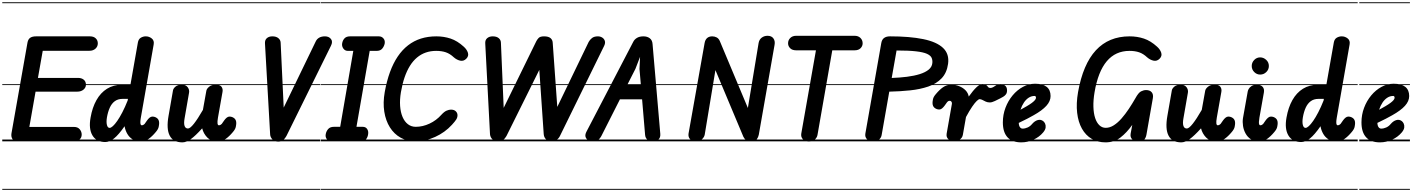

<svg xmlns="http://www.w3.org/2000/svg" viewBox="-25 -1250 12489 1698"><path d="M130 0Q98 0 84.8 -20.8Q71.5 -41.5 76.5 -71L218 -873Q223.5 -903 242 -915.8Q260.5 -928.5 294 -928.5H770.5Q803 -928.5 821.5 -911Q840 -893.5 840 -866.5Q840 -838.5 819.5 -819.8Q799 -801 766.5 -801H353L310.5 -561H665Q696.5 -561 715.8 -545Q735 -529 735 -501Q735 -475.5 713.5 -457.5Q692 -439.5 658 -439.5H289.5L234.5 -127.5H629Q663 -127.5 680.2 -106.5Q697.5 -85.5 697.5 -60Q697.5 -32 677.8 -16Q658 0 626.5 0ZM130 0Q98 0 84.8 -20.8Q71.5 -41.5 76.5 -71L218 -873Q223.5 -903 242 -915.8Q260.5 -928.5 294 -928.5H770.5Q803 -928.5 821.5 -911Q840 -893.5 840 -866.5Q840 -838.5 819.5 -819.8Q799 -801 766.5 -801H353L310.5 -561H665Q696.5 -561 715.8 -545Q735 -529 735 -501Q735 -475.5 713.5 -457.5Q692 -439.5 658 -439.5H289.5L234.5 -127.5H629Q663 -127.5 680.2 -106.5Q697.5 -85.5 697.5 -60Q697.5 -32 677.8 -16Q658 0 626.5 0ZM-5 420.5H742V428.5H-5ZM-5 -16H742V0H-5ZM-5 -505.5H742V-497.5H-5ZM-5 -1230H742V-1222H-5Z M920.5 -210.5Q914 -169.5 920.8 -144.2Q927.5 -119 944.5 -119Q956 -119 973.2 -134.5Q990.5 -150 1012 -180.8Q1033.5 -211.5 1057 -256.8Q1080.5 -302 1104 -361L1106.5 -375.5H1058.5Q1018 -375.5 990.2 -355Q962.5 -334.5 945.8 -297.5Q929 -260.5 920.5 -210.5ZM776 -210.5Q791.5 -299.5 828 -364.5Q864.5 -429.5 921.2 -465Q978 -500.5 1055 -500.5H1128.5L1194.5 -874.5Q1200 -904.5 1220.5 -916.5Q1241 -928.5 1264.5 -928.5Q1294 -928.5 1317.2 -909.8Q1340.5 -891 1334 -856.5L1220.5 -209Q1216.5 -186 1216.2 -171Q1216 -156 1219.2 -149Q1222.5 -142 1228.5 -142Q1236.5 -142 1243.5 -146Q1250.5 -150 1254 -154L1275 -184Q1285 -198.5 1297.2 -208.8Q1309.5 -219 1322.5 -219Q1346 -219 1364.2 -204.8Q1382.5 -190.5 1382.5 -161.5Q1382.5 -148 1378.2 -127.5Q1374 -107 1352.5 -82Q1320 -43 1289 -21.5Q1258 0 1215 0Q1175 0 1146.5 -18.2Q1118 -36.5 1101 -66Q1084 -95.5 1077.5 -129L1077 -134Q1024.5 -58.5 984.2 -26.2Q944 6 906 6Q827.5 6 792.8 -52.2Q758 -110.5 776 -210.5ZM920.5 -210.5Q914 -169.5 920.8 -144.2Q927.5 -119 944.5 -119Q956 -119 973.2 -134.5Q990.5 -150 1012 -180.8Q1033.5 -211.5 1057 -256.8Q1080.5 -302 1104 -361L1106.5 -375.5H1058.5Q1018 -375.5 990.2 -355Q962.5 -334.5 945.8 -297.5Q929 -260.5 920.5 -210.5ZM776 -210.5Q791.5 -299.5 828 -364.5Q864.5 -429.5 921.2 -465Q978 -500.5 1055 -500.5H1128.5L1194.5 -874.5Q1200 -904.5 1220.5 -916.5Q1241 -928.5 1264.5 -928.5Q1294 -928.5 1317.2 -909.8Q1340.5 -891 1334 -856.5L1220.5 -209Q1216.5 -186 1216.2 -171Q1216 -156 1219.2 -149Q1222.5 -142 1228.5 -142Q1236.5 -142 1243.5 -146Q1250.5 -150 1254 -154L1275 -184Q1285 -198.5 1297.2 -208.8Q1309.5 -219 1322.5 -219Q1346 -219 1364.2 -204.8Q1382.5 -190.5 1382.5 -161.5Q1382.5 -148 1378.2 -127.5Q1374 -107 1352.5 -82Q1320 -43 1289 -21.5Q1258 0 1215 0Q1175 0 1146.5 -18.2Q1118 -36.5 1101 -66Q1084 -95.5 1077.5 -129L1077 -134Q1024.5 -58.5 984.2 -26.2Q944 6 906 6Q827.5 6 792.8 -52.2Q758 -110.5 776 -210.5ZM711 420.5H1405.5V428.5H711ZM711 -16H1405.5V0H711ZM711 -505.5H1405.5V-497.5H711ZM711 -1230H1405.5V-1222H711Z M1588.5 9Q1507 9 1476 -50.2Q1445 -109.5 1465.5 -225L1505 -451Q1508 -467.5 1527 -484Q1546 -500.5 1584.5 -500.5Q1619 -500.5 1635.2 -478.2Q1651.5 -456 1647 -430.5L1607.5 -203.5Q1599.5 -160 1607.2 -136.8Q1615 -113.5 1637.5 -113.5Q1656.5 -113.5 1690 -155.8Q1723.5 -198 1769.5 -278L1800 -447.5Q1802.5 -464 1823.5 -482.2Q1844.5 -500.5 1884.5 -500.5Q1921.5 -500.5 1934.5 -482Q1947.5 -463.5 1943 -438L1902.5 -209Q1899.5 -191.5 1898.5 -178.8Q1897.5 -166 1898.8 -158Q1900 -150 1903 -146Q1906 -142 1910.5 -142Q1918.5 -142 1925.5 -146Q1932.5 -150 1936 -154L1957 -184Q1967 -198.5 1979.2 -208.8Q1991.5 -219 2004 -219Q2027.5 -219 2046 -204.8Q2064.5 -190.5 2064.5 -161.5Q2064.5 -148 2060.2 -127.5Q2056 -107 2034.5 -82Q2002 -43 1971 -21.5Q1940 0 1897 0Q1841 0 1807.8 -34.2Q1774.5 -68.5 1763 -115Q1703 -48.5 1662.8 -19.8Q1622.5 9 1588.5 9ZM1588.5 9Q1507 9 1476 -50.2Q1445 -109.5 1465.5 -225L1505 -451Q1508 -467.5 1527 -484Q1546 -500.5 1584.5 -500.5Q1619 -500.5 1635.2 -478.2Q1651.5 -456 1647 -430.5L1607.5 -203.5Q1599.5 -160 1607.2 -136.8Q1615 -113.5 1637.5 -113.5Q1656.5 -113.5 1690 -155.8Q1723.5 -198 1769.5 -278L1800 -447.5Q1802.5 -464 1823.5 -482.2Q1844.5 -500.5 1884.5 -500.5Q1921.5 -500.5 1934.5 -482Q1947.5 -463.5 1943 -438L1902.5 -209Q1899.5 -191.5 1898.5 -178.8Q1897.5 -166 1898.8 -158Q1900 -150 1903 -146Q1906 -142 1910.5 -142Q1918.5 -142 1925.5 -146Q1932.5 -150 1936 -154L1957 -184Q1967 -198.5 1979.2 -208.8Q1991.5 -219 2004 -219Q2027.5 -219 2046 -204.8Q2064.5 -190.5 2064.5 -161.5Q2064.5 -148 2060.2 -127.5Q2056 -107 2034.5 -82Q2002 -43 1971 -21.5Q1940 0 1897 0Q1841 0 1807.8 -34.2Q1774.5 -68.5 1763 -115Q1703 -48.5 1662.8 -19.8Q1622.5 9 1588.5 9ZM1379 420.5H2087.5V428.5H1379ZM1379 -16H2087.5V0H1379ZM1379 -505.5H2087.5V-497.5H1379ZM1379 -1230H2087.5V-1222H1379Z M2077.5 420.5H2212.5V428.5H2077.5ZM2077.5 -16H2212.5V0H2077.5ZM2077.5 -505.5H2212.5V-497.5H2077.5ZM2077.5 -1230H2212.5V-1222H2077.5Z M2435 2.5Q2404.5 2.5 2384.8 -17Q2365 -36.5 2364 -62.5L2318.5 -864Q2316 -895.5 2334.5 -912Q2353 -928.5 2383.5 -928.5Q2417.5 -928.5 2436.8 -912.5Q2456 -896.5 2457 -872.5L2484 -298.5L2767 -883Q2777 -905 2797.8 -916.8Q2818.5 -928.5 2849 -928.5Q2883.5 -928.5 2902 -905Q2920.5 -881.5 2901.5 -844.5L2508.5 -48Q2497.5 -28 2481.8 -12.8Q2466 2.5 2435 2.5ZM2435 2.5Q2404.5 2.5 2384.8 -17Q2365 -36.5 2364 -62.5L2318.5 -864Q2316 -895.5 2334.5 -912Q2353 -928.5 2383.5 -928.5Q2417.5 -928.5 2436.8 -912.5Q2456 -896.5 2457 -872.5L2484 -298.5L2767 -883Q2777 -905 2797.8 -916.8Q2818.5 -928.5 2849 -928.5Q2883.5 -928.5 2902 -905Q2920.5 -881.5 2901.5 -844.5L2508.5 -48Q2497.5 -28 2481.8 -12.8Q2466 2.5 2435 2.5ZM2202.5 420.5H2806V428.5H2202.5ZM2202.5 -16H2806V0H2202.5ZM2202.5 -505.5H2806V-497.5H2202.5ZM2202.5 -1230H2806V-1222H2202.5Z M2908 0Q2881 0 2866 -18.5Q2851 -37 2855.5 -62.5Q2860 -89 2877.2 -108.8Q2894.5 -128.5 2928.5 -128.5H2983.5L3099.5 -800H3051.5Q3026 -800 3011.2 -821Q2996.5 -842 3001 -867Q3005.5 -893.5 3022 -911Q3038.5 -928.5 3070.5 -928.5H3325.5Q3350 -928.5 3365.5 -911Q3381 -893.5 3377.5 -867Q3373 -842 3356.2 -821Q3339.5 -800 3305.5 -800H3244.5L3127.5 -128.5H3182.5Q3209.5 -128.5 3222.2 -108.8Q3235 -89 3230.5 -62.5Q3227 -37 3212.5 -18.5Q3198 0 3162 0ZM2908 0Q2881 0 2866 -18.5Q2851 -37 2855.5 -62.5Q2860 -89 2877.2 -108.8Q2894.5 -128.5 2928.5 -128.5H2983.5L3099.5 -800H3051.5Q3026 -800 3011.2 -821Q2996.5 -842 3001 -867Q3005.5 -893.5 3022 -911Q3038.5 -928.5 3070.5 -928.5H3325.5Q3350 -928.5 3365.5 -911Q3381 -893.5 3377.5 -867Q3373 -842 3356.2 -821Q3339.5 -800 3305.5 -800H3244.5L3127.5 -128.5H3182.5Q3209.5 -128.5 3222.2 -108.8Q3235 -89 3230.5 -62.5Q3227 -37 3212.5 -18.5Q3198 0 3162 0ZM2811 420.5H3296.5V428.5H2811ZM2811 -16H3296.5V0H2811ZM2811 -505.5H3296.5V-497.5H2811ZM2811 -1230H3296.5V-1222H2811Z M3650.5 0Q3575.5 0 3517.8 -32.5Q3460 -65 3423 -124Q3386 -183 3373.5 -262.5Q3361 -342 3377.5 -435.5Q3395 -533.5 3423.8 -612.2Q3452.5 -691 3492.5 -750.2Q3532.5 -809.5 3583.8 -849.2Q3635 -889 3697.5 -908.8Q3760 -928.5 3833.5 -928.5Q3900.5 -928.5 3960 -908.8Q4019.5 -889 4076.5 -837Q4103.5 -813 4113 -783.8Q4122.5 -754.5 4098.5 -730.5Q4075 -707 4045 -713.5Q4015 -720 3988.5 -743Q3954.5 -775 3917.8 -787.5Q3881 -800 3832.5 -800Q3782.5 -800 3740.2 -785.2Q3698 -770.5 3663 -741.2Q3628 -712 3600.5 -668Q3573 -624 3553 -565.8Q3533 -507.5 3520.5 -434.5Q3509.5 -368.5 3513.5 -312.8Q3517.5 -257 3535.2 -215.5Q3553 -174 3582.8 -151.2Q3612.5 -128.5 3652 -128.5Q3713.5 -128.5 3773.8 -156.8Q3834 -185 3878 -234.5Q3903.5 -262.5 3924.8 -271.5Q3946 -280.5 3963 -280.5Q3991 -280.5 4006 -265.8Q4021 -251 4021 -231Q4021 -211 4010 -193.5Q3999 -176 3972 -146.5Q3910 -78.5 3823.5 -39.2Q3737 0 3650.5 0ZM3650.5 0Q3575.5 0 3517.8 -32.5Q3460 -65 3423 -124Q3386 -183 3373.5 -262.5Q3361 -342 3377.5 -435.5Q3395 -533.5 3423.8 -612.2Q3452.5 -691 3492.5 -750.2Q3532.5 -809.5 3583.8 -849.2Q3635 -889 3697.5 -908.8Q3760 -928.5 3833.5 -928.5Q3900.5 -928.5 3960 -908.8Q4019.5 -889 4076.5 -837Q4103.5 -813 4113 -783.8Q4122.5 -754.5 4098.5 -730.5Q4075 -707 4045 -713.5Q4015 -720 3988.5 -743Q3954.5 -775 3917.8 -787.5Q3881 -800 3832.5 -800Q3782.5 -800 3740.2 -785.2Q3698 -770.5 3663 -741.2Q3628 -712 3600.5 -668Q3573 -624 3553 -565.8Q3533 -507.5 3520.5 -434.5Q3509.5 -368.5 3513.5 -312.8Q3517.5 -257 3535.2 -215.5Q3553 -174 3582.8 -151.2Q3612.5 -128.5 3652 -128.5Q3713.5 -128.5 3773.8 -156.8Q3834 -185 3878 -234.5Q3903.5 -262.5 3924.8 -271.5Q3946 -280.5 3963 -280.5Q3991 -280.5 4006 -265.8Q4021 -251 4021 -231Q4021 -211 4010 -193.5Q3999 -176 3972 -146.5Q3910 -78.5 3823.5 -39.2Q3737 0 3650.5 0ZM3258 420.5H4035.5V428.5H3258ZM3258 -16H4035.5V0H3258ZM3258 -505.5H4035.5V-497.5H3258ZM3258 -1230H4035.5V-1222H3258Z M4025.5 420.5H4160.5V428.5H4025.5ZM4025.5 -16H4160.5V0H4025.5ZM4025.5 -505.5H4160.5V-497.5H4025.5ZM4025.5 -1230H4160.5V-1222H4025.5Z M4386 0Q4351.5 0 4331.5 -16.8Q4311.5 -33.5 4308.5 -62.5L4266.5 -864Q4264 -895.5 4283 -912Q4302 -928.5 4332.5 -928.5Q4367 -928.5 4385.8 -912.5Q4404.5 -896.5 4405 -872.5L4429.5 -296L4717.5 -884.5Q4724 -898 4737.5 -913.2Q4751 -928.5 4786.5 -928.5Q4824.5 -928.5 4843 -913.5Q4861.5 -898.5 4863 -872.5L4903.5 -304.5L5181 -879Q5191 -898 5210 -913.2Q5229 -928.5 5262.5 -928.5Q5284 -928.5 5301 -917.8Q5318 -907 5324 -888.2Q5330 -869.5 5318 -844.5L4928.5 -50.5Q4917.5 -26 4897.2 -13Q4877 0 4853.5 0Q4824 0 4805 -17Q4786 -34 4783.5 -64L4744.5 -632L4454.5 -48Q4442.5 -25.5 4424.5 -12.8Q4406.5 0 4386 0ZM4386 0Q4351.5 0 4331.5 -16.8Q4311.5 -33.5 4308.5 -62.5L4266.5 -864Q4264 -895.5 4283 -912Q4302 -928.5 4332.5 -928.5Q4367 -928.5 4385.8 -912.5Q4404.5 -896.5 4405 -872.5L4429.5 -296L4717.5 -884.5Q4724 -898 4737.5 -913.2Q4751 -928.5 4786.5 -928.5Q4824.5 -928.5 4843 -913.5Q4861.5 -898.5 4863 -872.5L4903.5 -304.5L5181 -879Q5191 -898 5210 -913.2Q5229 -928.5 5262.5 -928.5Q5284 -928.5 5301 -917.8Q5318 -907 5324 -888.2Q5330 -869.5 5318 -844.5L4928.5 -50.5Q4917.5 -26 4897.2 -13Q4877 0 4853.5 0Q4824 0 4805 -17Q4786 -34 4783.5 -64L4744.5 -632L4454.5 -48Q4442.5 -25.5 4424.5 -12.8Q4406.5 0 4386 0ZM4150.5 420.5H5221V428.5H4150.5ZM4150.5 -16H5221V0H4150.5ZM4150.5 -505.5H5221V-497.5H4150.5ZM4150.5 -1230H5221V-1222H4150.5Z M5214.5 0Q5193 0 5175.8 -10.8Q5158.5 -21.5 5153.2 -40.5Q5148 -59.5 5161.5 -85.5L5575.5 -880.5Q5585.5 -901 5608 -914.8Q5630.5 -928.5 5665.5 -928.5Q5699 -928.5 5721.2 -911.8Q5743.5 -895 5746 -861L5814.5 -66Q5817 -32.5 5798.2 -16.2Q5779.5 0 5749.5 0Q5716.5 0 5699.2 -15.8Q5682 -31.5 5680 -58L5653.5 -371.5H5457.5L5293 -46.5Q5278.5 -20.5 5261 -10.2Q5243.5 0 5214.5 0ZM5523 -500.5H5642.5L5630.5 -640L5635.5 -747L5594.5 -641ZM5214.5 0Q5193 0 5175.8 -10.8Q5158.5 -21.5 5153.2 -40.5Q5148 -59.5 5161.5 -85.5L5575.5 -880.5Q5585.5 -901 5608 -914.8Q5630.5 -928.5 5665.5 -928.5Q5699 -928.5 5721.2 -911.8Q5743.5 -895 5746 -861L5814.5 -66Q5817 -32.5 5798.2 -16.2Q5779.5 0 5749.5 0Q5716.5 0 5699.2 -15.8Q5682 -31.5 5680 -58L5653.5 -371.5H5457.5L5293 -46.5Q5278.5 -20.5 5261 -10.2Q5243.5 0 5214.5 0ZM5523 -500.5H5642.5L5630.5 -640L5635.5 -747L5594.5 -641ZM5167.5 420.5H5868.5V428.5H5167.5ZM5167.5 -16H5868.5V0H5167.5ZM5167.5 -505.5H5868.5V-497.5H5167.5ZM5167.5 -1230H5868.5V-1222H5167.5Z M5858.5 420.5H5993.5V428.5H5858.5ZM5858.5 -16H5993.5V0H5858.5ZM5858.5 -505.5H5993.5V-497.5H5858.5ZM5858.5 -1230H5993.5V-1222H5858.5Z M6125.5 0Q6095 0 6077.2 -20Q6059.5 -40 6064.5 -70L6206.5 -870Q6212 -899.5 6229.2 -914Q6246.5 -928.5 6273.5 -928.5Q6295.5 -928.5 6313.5 -918.8Q6331.5 -909 6341 -886.5L6589 -295L6684 -870Q6689.5 -900.5 6711.5 -917Q6733.5 -933.5 6763.5 -933.5Q6798.5 -933.5 6815 -910.2Q6831.5 -887 6825 -853L6685.5 -58Q6681 -35.5 6667.5 -17.8Q6654 0 6618 0Q6590.5 0 6574.5 -10.5Q6558.5 -21 6549.5 -40L6302 -630L6207.5 -60Q6203 -36 6182.5 -18Q6162 0 6125.5 0ZM6125.5 0Q6095 0 6077.2 -20Q6059.5 -40 6064.5 -70L6206.5 -870Q6212 -899.5 6229.2 -914Q6246.5 -928.5 6273.5 -928.5Q6295.5 -928.5 6313.5 -918.8Q6331.5 -909 6341 -886.5L6589 -295L6684 -870Q6689.5 -900.5 6711.5 -917Q6733.5 -933.5 6763.5 -933.5Q6798.5 -933.5 6815 -910.2Q6831.5 -887 6825 -853L6685.5 -58Q6681 -35.5 6667.5 -17.8Q6654 0 6618 0Q6590.5 0 6574.5 -10.5Q6558.5 -21 6549.5 -40L6302 -630L6207.5 -60Q6203 -36 6182.5 -18Q6162 0 6125.5 0ZM5983.5 420.5H6831.5V428.5H5983.5ZM5983.5 -16H6831.5V0H5983.5ZM5983.5 -505.5H6831.5V-497.5H5983.5ZM5983.5 -1230H6831.5V-1222H5983.5Z M7127.5 1.5Q7094 1.5 7075 -19.2Q7056 -40 7061.5 -70L7191 -805H7016Q6981.5 -805 6963 -823.5Q6944.5 -842 6944.5 -867Q6944.5 -895 6964 -914.2Q6983.5 -933.5 7016 -933.5H7533Q7565.5 -933.5 7584.8 -914.2Q7604 -895 7604 -867Q7604 -842 7585.5 -823.5Q7567 -805 7533 -805H7335.5L7204.5 -55.5Q7200 -33 7181.5 -15.8Q7163 1.5 7127.5 1.5ZM7127.5 1.5Q7094 1.5 7075 -19.2Q7056 -40 7061.5 -70L7191 -805H7016Q6981.5 -805 6963 -823.5Q6944.5 -842 6944.5 -867Q6944.5 -895 6964 -914.2Q6983.5 -933.5 7016 -933.5H7533Q7565.5 -933.5 7584.8 -914.2Q7604 -895 7604 -867Q7604 -842 7585.5 -823.5Q7567 -805 7533 -805H7335.5L7204.5 -55.5Q7200 -33 7181.5 -15.8Q7163 1.5 7127.5 1.5ZM6829.5 420.5H7432V428.5H6829.5ZM6829.5 -16H7432V0H6829.5ZM6829.5 -505.5H7432V-497.5H6829.5ZM6829.5 -1230H7432V-1222H6829.5Z M7422 420.5H7557V428.5H7422ZM7422 -16H7557V0H7422ZM7422 -505.5H7557V-497.5H7422ZM7422 -1230H7557V-1222H7422Z M7695 0Q7660 0 7641.5 -19.8Q7623 -39.5 7628 -68.5L7769 -870Q7774.5 -900.5 7794 -914.5Q7813.5 -928.5 7845.5 -928.5Q8020.5 -928.5 8139.2 -904.2Q8258 -880 8314.8 -826.5Q8371.5 -773 8359.5 -685.5Q8348.5 -605.5 8302.2 -557.2Q8256 -509 8184 -484.5Q8112 -460 8023.5 -450.8Q7935 -441.5 7839.5 -439.5L7772 -55.5Q7768 -32 7749.8 -16Q7731.5 0 7695 0ZM7861 -560.5Q7932.5 -563 7996 -571Q8059.5 -579 8109 -594.5Q8158.5 -610 8188 -634.2Q8217.5 -658.5 8220.5 -693Q8223 -718.5 8213.8 -739Q8204.5 -759.5 8172.8 -774Q8141 -788.5 8076.5 -796Q8012 -803.5 7904 -803.5ZM7695 0Q7660 0 7641.5 -19.8Q7623 -39.5 7628 -68.5L7769 -870Q7774.5 -900.5 7794 -914.5Q7813.5 -928.5 7845.5 -928.5Q8020.5 -928.5 8139.2 -904.2Q8258 -880 8314.8 -826.5Q8371.5 -773 8359.5 -685.5Q8348.5 -605.5 8302.2 -557.2Q8256 -509 8184 -484.5Q8112 -460 8023.5 -450.8Q7935 -441.5 7839.5 -439.5L7772 -55.5Q7768 -32 7749.8 -16Q7731.5 0 7695 0ZM7861 -560.5Q7932.5 -563 7996 -571Q8059.5 -579 8109 -594.5Q8158.5 -610 8188 -634.2Q8217.5 -658.5 8220.5 -693Q8223 -718.5 8213.8 -739Q8204.5 -759.5 8172.8 -774Q8141 -788.5 8076.5 -796Q8012 -803.5 7904 -803.5ZM7547 420.5H8311V428.5H7547ZM7547 -16H8311V0H7547ZM7547 -505.5H8311V-497.5H7547ZM7547 -1230H8311V-1222H7547Z M8413 0Q8385 0 8363.2 -18.2Q8341.5 -36.5 8347 -68.5L8393.5 -332Q8394.5 -337 8393.2 -341.8Q8392 -346.5 8389.5 -350.2Q8387 -354 8383.5 -356.2Q8380 -358.5 8376 -358.5Q8365 -358.5 8359.5 -354.5Q8354 -350.5 8351 -346.5L8329.5 -316.5Q8319.5 -302.5 8307.2 -292Q8295 -281.5 8282 -281.5Q8259 -281.5 8240.5 -296Q8222 -310.5 8222 -339.5Q8222 -353 8226.2 -373.5Q8230.5 -394 8252 -418.5Q8284.5 -457.5 8315.8 -479Q8347 -500.5 8389.5 -500.5Q8425 -500.5 8457.8 -487.8Q8490.5 -475 8513.5 -451.8Q8536.5 -428.5 8542.5 -396Q8580.5 -449.5 8610.5 -478Q8640.5 -506.5 8663.5 -506.5Q8687 -506.5 8697 -498Q8707 -489.5 8713.5 -480.8Q8720 -472 8733 -472Q8747.5 -472 8762.2 -481.5Q8777 -491 8785 -496Q8799 -505.5 8821.8 -506Q8844.5 -506.5 8862.8 -493.5Q8881 -480.5 8881 -450Q8881 -428.5 8870.8 -415.2Q8860.5 -402 8846.5 -394Q8832.5 -386 8821 -380Q8801 -369.5 8774 -356.8Q8747 -344 8729.5 -344Q8709 -344 8693 -351.2Q8677 -358.5 8663.8 -365.8Q8650.5 -373 8638.5 -373Q8630 -373 8613.5 -357.5Q8597 -342 8573 -307.2Q8549 -272.5 8518 -215L8490.5 -58.5Q8485.5 -30 8461.5 -15Q8437.5 0 8413 0ZM8413 0Q8385 0 8363.2 -18.2Q8341.5 -36.5 8347 -68.5L8393.5 -332Q8394.5 -337 8393.2 -341.8Q8392 -346.5 8389.5 -350.2Q8387 -354 8383.5 -356.2Q8380 -358.5 8376 -358.5Q8365 -358.5 8359.5 -354.5Q8354 -350.5 8351 -346.5L8329.5 -316.5Q8319.5 -302.5 8307.2 -292Q8295 -281.5 8282 -281.5Q8259 -281.5 8240.5 -296Q8222 -310.5 8222 -339.5Q8222 -353 8226.2 -373.5Q8230.5 -394 8252 -418.5Q8284.5 -457.5 8315.8 -479Q8347 -500.5 8389.5 -500.5Q8425 -500.5 8457.8 -487.8Q8490.5 -475 8513.5 -451.8Q8536.5 -428.5 8542.5 -396Q8580.5 -449.5 8610.5 -478Q8640.5 -506.5 8663.5 -506.5Q8687 -506.5 8697 -498Q8707 -489.5 8713.5 -480.8Q8720 -472 8733 -472Q8747.5 -472 8762.2 -481.5Q8777 -491 8785 -496Q8799 -505.5 8821.8 -506Q8844.5 -506.5 8862.8 -493.5Q8881 -480.5 8881 -450Q8881 -428.5 8870.8 -415.2Q8860.5 -402 8846.5 -394Q8832.5 -386 8821 -380Q8801 -369.5 8774 -356.8Q8747 -344 8729.5 -344Q8709 -344 8693 -351.2Q8677 -358.5 8663.8 -365.8Q8650.5 -373 8638.5 -373Q8630 -373 8613.5 -357.5Q8597 -342 8573 -307.2Q8549 -272.5 8518 -215L8490.5 -58.5Q8485.5 -30 8461.5 -15Q8437.5 0 8413 0ZM8199 420.5H8852V428.5H8199ZM8199 -16H8852V0H8199ZM8199 -505.5H8852V-497.5H8199ZM8199 -1230H8852V-1222H8199Z M9007 9Q8926 9 8885 -36Q8844 -81 8844 -167.5Q8844 -235.5 8867.2 -297Q8890.5 -358.5 8930.5 -406.5Q8970.5 -454.5 9021.8 -482Q9073 -509.5 9128.5 -509.5Q9197.5 -509.5 9231.8 -481.8Q9266 -454 9266 -400.5Q9266 -378 9256.8 -356.5Q9247.5 -335 9228.8 -314.2Q9210 -293.5 9182 -272.8Q9154 -252 9116.5 -231Q9093.5 -217.5 9059 -199.8Q9024.5 -182 8984.5 -163Q8985 -154.5 8986.2 -147.8Q8987.5 -141 8989.5 -135.5Q8993.5 -125.5 9000.8 -119Q9008 -112.5 9018 -112.5Q9041 -112.5 9063.8 -123Q9086.5 -133.5 9103.5 -154.5Q9126 -180.5 9152.2 -188Q9178.5 -195.5 9200 -179.5Q9210.5 -172 9217.5 -157Q9224.5 -142 9222.2 -122.2Q9220 -102.5 9201 -79.5Q9166.5 -38.5 9115 -14.8Q9063.5 9 9007 9ZM9000 -279.5Q9014 -287 9027.5 -294.8Q9041 -302.5 9055 -310.5Q9082.5 -326.5 9100.5 -340Q9118.5 -353.5 9127.8 -364.8Q9137 -376 9137 -385Q9137 -391.5 9134.2 -396.5Q9131.5 -401.5 9125 -401.5Q9097 -401.5 9073 -386.2Q9049 -371 9030.5 -343.5Q9012 -316 9000 -279.5ZM9007 9Q8926 9 8885 -36Q8844 -81 8844 -167.5Q8844 -235.5 8867.2 -297Q8890.5 -358.5 8930.5 -406.5Q8970.5 -454.5 9021.8 -482Q9073 -509.5 9128.5 -509.5Q9197.5 -509.5 9231.8 -481.8Q9266 -454 9266 -400.5Q9266 -378 9256.8 -356.5Q9247.5 -335 9228.8 -314.2Q9210 -293.5 9182 -272.8Q9154 -252 9116.5 -231Q9093.5 -217.5 9059 -199.8Q9024.5 -182 8984.5 -163Q8985 -154.5 8986.2 -147.8Q8987.5 -141 8989.5 -135.5Q8993.5 -125.5 9000.8 -119Q9008 -112.5 9018 -112.5Q9041 -112.5 9063.8 -123Q9086.5 -133.5 9103.5 -154.5Q9126 -180.5 9152.2 -188Q9178.5 -195.5 9200 -179.5Q9210.5 -172 9217.5 -157Q9224.5 -142 9222.2 -122.2Q9220 -102.5 9201 -79.5Q9166.5 -38.5 9115 -14.8Q9063.5 9 9007 9ZM9000 -279.5Q9014 -287 9027.5 -294.8Q9041 -302.5 9055 -310.5Q9082.5 -326.5 9100.5 -340Q9118.5 -353.5 9127.8 -364.8Q9137 -376 9137 -385Q9137 -391.5 9134.2 -396.5Q9131.5 -401.5 9125 -401.5Q9097 -401.5 9073 -386.2Q9049 -371 9030.5 -343.5Q9012 -316 9000 -279.5ZM8824.5 420.5H9272.5V428.5H8824.5ZM8824.5 -16H9272.5V0H8824.5ZM8824.5 -505.5H9272.5V-497.5H8824.5ZM8824.5 -1230H9272.5V-1222H8824.5Z M9262.5 420.5H9397.5V428.5H9262.5ZM9262.5 -16H9397.5V0H9262.5ZM9262.5 -505.5H9397.5V-497.5H9262.5ZM9262.5 -1230H9397.5V-1222H9262.5Z M9752 9Q9682.5 9 9629.5 -22.2Q9576.5 -53.5 9543.5 -112Q9510.5 -170.5 9501 -252.5Q9491.5 -334.5 9509 -435.5Q9596.5 -928.5 9965 -928.5Q10032 -928.5 10091.5 -908.8Q10151 -889 10208 -837Q10235 -813 10244.5 -783.8Q10254 -754.5 10230 -730.5Q10206.5 -707 10176.5 -713.5Q10146.5 -720 10120 -743Q10086 -775 10049.2 -787.5Q10012.5 -800 9964 -800Q9717 -800 9655 -434.5Q9643 -363.5 9644.8 -305.8Q9646.5 -248 9660.2 -206.2Q9674 -164.5 9698 -142Q9722 -119.5 9753.5 -119.5Q9790 -119.5 9825.2 -142Q9860.5 -164.5 9893.8 -202.5Q9927 -240.5 9957.8 -286.8Q9988.5 -333 10015.5 -380Q10042.5 -430 10065.8 -441.8Q10089 -453.5 10110.5 -453.5Q10144 -453.5 10160.2 -434.2Q10176.5 -415 10170.5 -381.5L10114 -60Q10109.5 -34 10096 -17Q10082.5 0 10045.5 0Q10008.5 0 9988.2 -18.2Q9968 -36.5 9974.5 -70L9988.5 -145.5Q9939 -76 9883.5 -33.5Q9828 9 9752 9ZM9752 9Q9682.5 9 9629.5 -22.2Q9576.5 -53.5 9543.5 -112Q9510.5 -170.5 9501 -252.5Q9491.5 -334.5 9509 -435.5Q9596.5 -928.5 9965 -928.5Q10032 -928.5 10091.5 -908.8Q10151 -889 10208 -837Q10235 -813 10244.5 -783.8Q10254 -754.5 10230 -730.5Q10206.5 -707 10176.5 -713.5Q10146.5 -720 10120 -743Q10086 -775 10049.2 -787.5Q10012.5 -800 9964 -800Q9717 -800 9655 -434.5Q9643 -363.5 9644.8 -305.8Q9646.5 -248 9660.2 -206.2Q9674 -164.5 9698 -142Q9722 -119.5 9753.5 -119.5Q9790 -119.5 9825.2 -142Q9860.5 -164.5 9893.8 -202.5Q9927 -240.5 9957.8 -286.8Q9988.5 -333 10015.5 -380Q10042.5 -430 10065.8 -441.8Q10089 -453.5 10110.5 -453.5Q10144 -453.5 10160.2 -434.2Q10176.5 -415 10170.5 -381.5L10114 -60Q10109.5 -34 10096 -17Q10082.5 0 10045.5 0Q10008.5 0 9988.2 -18.2Q9968 -36.5 9974.5 -70L9988.5 -145.5Q9939 -76 9883.5 -33.5Q9828 9 9752 9ZM9387.5 420.5H10251.5V428.5H9387.5ZM9387.5 -16H10251.5V0H9387.5ZM9387.5 -505.5H10251.5V-497.5H9387.5ZM9387.5 -1230H10251.5V-1222H9387.5Z M10422 9Q10340.5 9 10309.5 -50.2Q10278.5 -109.5 10299 -225L10338.5 -451Q10341.5 -467.5 10360.5 -484Q10379.5 -500.5 10418 -500.5Q10452.5 -500.5 10468.8 -478.2Q10485 -456 10480.5 -430.5L10441 -203.5Q10433 -160 10440.8 -136.8Q10448.5 -113.5 10471 -113.5Q10490 -113.5 10523.5 -155.8Q10557 -198 10603 -278L10633.5 -447.5Q10636 -464 10657 -482.2Q10678 -500.5 10718 -500.5Q10755 -500.5 10768 -482Q10781 -463.5 10776.5 -438L10736 -209Q10733 -191.5 10732 -178.8Q10731 -166 10732.2 -158Q10733.5 -150 10736.5 -146Q10739.5 -142 10744 -142Q10752 -142 10759 -146Q10766 -150 10769.5 -154L10790.5 -184Q10800.5 -198.5 10812.8 -208.8Q10825 -219 10837.5 -219Q10861 -219 10879.5 -204.8Q10898 -190.5 10898 -161.5Q10898 -148 10893.8 -127.5Q10889.5 -107 10868 -82Q10835.5 -43 10804.5 -21.5Q10773.5 0 10730.5 0Q10674.5 0 10641.2 -34.2Q10608 -68.5 10596.5 -115Q10536.5 -48.5 10496.2 -19.8Q10456 9 10422 9ZM10422 9Q10340.5 9 10309.5 -50.2Q10278.5 -109.5 10299 -225L10338.5 -451Q10341.5 -467.5 10360.5 -484Q10379.5 -500.5 10418 -500.5Q10452.5 -500.5 10468.8 -478.2Q10485 -456 10480.5 -430.5L10441 -203.5Q10433 -160 10440.8 -136.8Q10448.5 -113.5 10471 -113.5Q10490 -113.5 10523.5 -155.8Q10557 -198 10603 -278L10633.5 -447.5Q10636 -464 10657 -482.2Q10678 -500.5 10718 -500.5Q10755 -500.5 10768 -482Q10781 -463.5 10776.5 -438L10736 -209Q10733 -191.5 10732 -178.8Q10731 -166 10732.2 -158Q10733.5 -150 10736.5 -146Q10739.5 -142 10744 -142Q10752 -142 10759 -146Q10766 -150 10769.5 -154L10790.5 -184Q10800.5 -198.5 10812.8 -208.8Q10825 -219 10837.5 -219Q10861 -219 10879.5 -204.8Q10898 -190.5 10898 -161.5Q10898 -148 10893.8 -127.5Q10889.5 -107 10868 -82Q10835.5 -43 10804.5 -21.5Q10773.5 0 10730.5 0Q10674.5 0 10641.2 -34.2Q10608 -68.5 10596.5 -115Q10536.5 -48.5 10496.2 -19.8Q10456 9 10422 9ZM10212.5 420.5H10921V428.5H10212.5ZM10212.5 -16H10921V0H10212.5ZM10212.5 -505.5H10921V-497.5H10212.5ZM10212.5 -1230H10921V-1222H10212.5Z M10967.5 -205 11009.5 -440.5Q11010.5 -449 11018.2 -463.2Q11026 -477.5 11043.5 -489Q11061 -500.5 11091 -500.5Q11125 -500.5 11141.5 -482Q11158 -463.5 11152.5 -432L11113 -209.5Q11109 -186.5 11108.5 -171.5Q11108 -156.5 11111.2 -149.2Q11114.5 -142 11120.5 -142Q11128.5 -142 11135.5 -146Q11142.5 -150 11146 -154L11167 -184Q11177 -198.5 11189.2 -208.8Q11201.5 -219 11214.5 -219Q11238 -219 11256.2 -204.8Q11274.5 -190.5 11274.5 -161.5Q11274.5 -148 11270.2 -127.5Q11266 -107 11244.5 -82Q11212 -43 11181 -21.5Q11150 0 11107 0Q11065.5 0 11036.5 -19.2Q11007.5 -38.5 10990.5 -69.5Q10973.5 -100.5 10968 -136.2Q10962.5 -172 10967.5 -205ZM11045 -666.5Q11045 -697 11067 -719.8Q11089 -742.5 11119.5 -742.5Q11149 -742.5 11172.8 -720.8Q11196.5 -699 11196.5 -666.5Q11196.5 -635 11173.8 -612.8Q11151 -590.5 11119.5 -590.5Q11089.5 -590.5 11067.2 -612.8Q11045 -635 11045 -666.5ZM10967.5 -205 11009.5 -440.5Q11010.5 -449 11018.2 -463.2Q11026 -477.5 11043.5 -489Q11061 -500.5 11091 -500.5Q11125 -500.5 11141.5 -482Q11158 -463.5 11152.5 -432L11113 -209.5Q11109 -186.5 11108.5 -171.5Q11108 -156.5 11111.2 -149.2Q11114.5 -142 11120.5 -142Q11128.5 -142 11135.5 -146Q11142.5 -150 11146 -154L11167 -184Q11177 -198.5 11189.2 -208.8Q11201.5 -219 11214.5 -219Q11238 -219 11256.2 -204.8Q11274.5 -190.5 11274.5 -161.5Q11274.5 -148 11270.2 -127.5Q11266 -107 11244.5 -82Q11212 -43 11181 -21.5Q11150 0 11107 0Q11065.5 0 11036.5 -19.2Q11007.5 -38.5 10990.5 -69.5Q10973.5 -100.5 10968 -136.2Q10962.5 -172 10967.5 -205ZM11045 -666.5Q11045 -697 11067 -719.8Q11089 -742.5 11119.5 -742.5Q11149 -742.5 11172.8 -720.8Q11196.5 -699 11196.5 -666.5Q11196.5 -635 11173.8 -612.8Q11151 -590.5 11119.5 -590.5Q11089.5 -590.5 11067.2 -612.8Q11045 -635 11045 -666.5ZM10906 420.5H11297.5V428.5H10906ZM10906 -16H11297.5V0H10906ZM10906 -505.5H11297.5V-497.5H10906ZM10906 -1230H11297.5V-1222H10906Z M11497 -210.5Q11490.5 -169.5 11497.2 -144.2Q11504 -119 11521 -119Q11532.5 -119 11549.8 -134.5Q11567 -150 11588.5 -180.8Q11610 -211.5 11633.5 -256.8Q11657 -302 11680.5 -361L11683 -375.5H11635Q11594.5 -375.5 11566.8 -355Q11539 -334.5 11522.2 -297.5Q11505.5 -260.5 11497 -210.5ZM11352.5 -210.5Q11368 -299.5 11404.5 -364.5Q11441 -429.5 11497.8 -465Q11554.5 -500.5 11631.5 -500.5H11705L11771 -874.5Q11776.5 -904.5 11797 -916.5Q11817.5 -928.5 11841 -928.5Q11870.5 -928.5 11893.8 -909.8Q11917 -891 11910.5 -856.5L11797 -209Q11793 -186 11792.8 -171Q11792.5 -156 11795.8 -149Q11799 -142 11805 -142Q11813 -142 11820 -146Q11827 -150 11830.5 -154L11851.5 -184Q11861.5 -198.5 11873.8 -208.8Q11886 -219 11899 -219Q11922.5 -219 11940.8 -204.8Q11959 -190.5 11959 -161.5Q11959 -148 11954.8 -127.5Q11950.5 -107 11929 -82Q11896.5 -43 11865.5 -21.5Q11834.5 0 11791.5 0Q11751.5 0 11723 -18.2Q11694.5 -36.5 11677.5 -66Q11660.5 -95.5 11654 -129L11653.5 -134Q11601 -58.5 11560.8 -26.2Q11520.5 6 11482.5 6Q11404 6 11369.2 -52.2Q11334.5 -110.5 11352.5 -210.5ZM11497 -210.5Q11490.5 -169.5 11497.2 -144.2Q11504 -119 11521 -119Q11532.5 -119 11549.8 -134.5Q11567 -150 11588.5 -180.8Q11610 -211.5 11633.5 -256.8Q11657 -302 11680.5 -361L11683 -375.5H11635Q11594.5 -375.5 11566.8 -355Q11539 -334.5 11522.2 -297.5Q11505.5 -260.5 11497 -210.5ZM11352.5 -210.5Q11368 -299.5 11404.5 -364.5Q11441 -429.5 11497.8 -465Q11554.5 -500.5 11631.5 -500.5H11705L11771 -874.5Q11776.5 -904.5 11797 -916.5Q11817.5 -928.5 11841 -928.5Q11870.5 -928.5 11893.8 -909.8Q11917 -891 11910.5 -856.5L11797 -209Q11793 -186 11792.8 -171Q11792.5 -156 11795.8 -149Q11799 -142 11805 -142Q11813 -142 11820 -146Q11827 -150 11830.5 -154L11851.5 -184Q11861.5 -198.5 11873.8 -208.8Q11886 -219 11899 -219Q11922.5 -219 11940.8 -204.8Q11959 -190.5 11959 -161.5Q11959 -148 11954.8 -127.5Q11950.5 -107 11929 -82Q11896.5 -43 11865.5 -21.5Q11834.5 0 11791.5 0Q11751.5 0 11723 -18.2Q11694.5 -36.5 11677.5 -66Q11660.5 -95.5 11654 -129L11653.5 -134Q11601 -58.5 11560.8 -26.2Q11520.5 6 11482.5 6Q11404 6 11369.2 -52.2Q11334.5 -110.5 11352.5 -210.5ZM11287.5 420.5H11982V428.5H11287.5ZM11287.5 -16H11982V0H11287.5ZM11287.5 -505.5H11982V-497.5H11287.5ZM11287.5 -1230H11982V-1222H11287.5Z M12178.5 9Q12097.5 9 12056.5 -36Q12015.5 -81 12015.5 -167.5Q12015.5 -235.5 12038.8 -297Q12062 -358.5 12102 -406.5Q12142 -454.5 12193.2 -482Q12244.5 -509.5 12300 -509.5Q12369 -509.5 12403.2 -481.8Q12437.5 -454 12437.5 -400.5Q12437.5 -378 12428.2 -356.5Q12419 -335 12400.2 -314.2Q12381.5 -293.5 12353.5 -272.8Q12325.5 -252 12288 -231Q12265 -217.5 12230.5 -199.8Q12196 -182 12156 -163Q12156.5 -154.5 12157.8 -147.8Q12159 -141 12161 -135.5Q12165 -125.5 12172.2 -119Q12179.5 -112.5 12189.5 -112.5Q12212.5 -112.5 12235.2 -123Q12258 -133.5 12275 -154.5Q12297.5 -180.5 12323.8 -188Q12350 -195.5 12371.5 -179.5Q12382 -172 12389 -157Q12396 -142 12393.8 -122.2Q12391.5 -102.5 12372.5 -79.5Q12338 -38.5 12286.5 -14.8Q12235 9 12178.5 9ZM12171.5 -279.5Q12185.5 -287 12199 -294.8Q12212.5 -302.5 12226.5 -310.5Q12254 -326.5 12272 -340Q12290 -353.5 12299.2 -364.8Q12308.5 -376 12308.5 -385Q12308.5 -391.5 12305.8 -396.5Q12303 -401.5 12296.5 -401.5Q12268.5 -401.5 12244.5 -386.2Q12220.5 -371 12202 -343.5Q12183.5 -316 12171.5 -279.5ZM12178.5 9Q12097.5 9 12056.5 -36Q12015.5 -81 12015.5 -167.5Q12015.5 -235.5 12038.8 -297Q12062 -358.5 12102 -406.5Q12142 -454.5 12193.2 -482Q12244.5 -509.5 12300 -509.5Q12369 -509.5 12403.2 -481.8Q12437.5 -454 12437.5 -400.5Q12437.5 -378 12428.2 -356.5Q12419 -335 12400.2 -314.2Q12381.5 -293.5 12353.5 -272.8Q12325.5 -252 12288 -231Q12265 -217.5 12230.5 -199.8Q12196 -182 12156 -163Q12156.5 -154.5 12157.8 -147.8Q12159 -141 12161 -135.5Q12165 -125.5 12172.2 -119Q12179.5 -112.5 12189.5 -112.5Q12212.5 -112.5 12235.2 -123Q12258 -133.5 12275 -154.5Q12297.5 -180.5 12323.8 -188Q12350 -195.5 12371.5 -179.5Q12382 -172 12389 -157Q12396 -142 12393.8 -122.2Q12391.5 -102.5 12372.5 -79.5Q12338 -38.5 12286.5 -14.8Q12235 9 12178.5 9ZM12171.5 -279.5Q12185.5 -287 12199 -294.8Q12212.5 -302.5 12226.5 -310.5Q12254 -326.5 12272 -340Q12290 -353.5 12299.2 -364.8Q12308.5 -376 12308.5 -385Q12308.5 -391.5 12305.8 -396.5Q12303 -401.5 12296.5 -401.5Q12268.5 -401.5 12244.5 -386.2Q12220.5 -371 12202 -343.5Q12183.5 -316 12171.5 -279.5ZM11996 420.5H12444V428.5H11996ZM11996 -16H12444V0H11996ZM11996 -505.5H12444V-497.5H11996ZM11996 -1230H12444V-1222H11996Z"/></svg>

Font: Edu VIC WA NT Pre Guide
Style: Regular
Weight: 400
Designer: Tina and Corey Anderson, Eben Sorkin, Mirko Velimirovic
Foundry: Google for Education
Version: Version 1.000